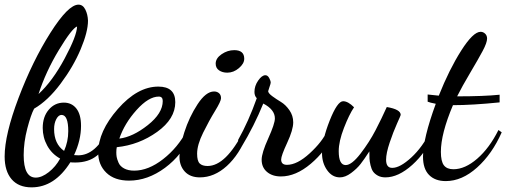

<svg xmlns="http://www.w3.org/2000/svg" viewBox="-31 -734 2181 827"><path d="M-11 -60Q-11 -154 49 -312.5Q109 -471 186 -592.5Q263 -714 307 -714Q326 -714 336.5 -693Q347 -672 348 -645Q348 -597 316.5 -522Q285 -447 230 -373.5Q175 -300 116 -266Q102 -240 86.5 -180.5Q71 -121 71 -66Q71 31 123 31Q149 31 179 7.5Q209 -16 228 -51Q192 -71 172.5 -106.5Q153 -142 153 -183Q153 -231 179 -261.5Q205 -292 244 -292Q278 -292 298 -266.5Q318 -241 318 -192Q318 -130 288 -66Q291 -66 296.5 -65.5Q302 -65 306 -65Q381 -65 435 -176L450 -155Q423 -93 386.5 -63.5Q350 -34 293 -34Q279 -34 272 -35Q204 73 105 73Q49 73 19 38Q-11 3 -11 -60ZM135 -329Q195 -384 247.5 -482Q300 -580 301 -620Q279 -612 222.5 -518.5Q166 -425 135 -329ZM202 -178Q202 -114 245 -84Q263 -124 263 -169Q263 -239 234 -239Q221 -239 211.5 -221Q202 -203 202 -178Z M392 -77Q392 -168 476.5 -264.5Q561 -361 651 -361Q724 -361 724 -294Q724 -222 646 -166Q568 -110 472 -100Q470 -90 470 -77Q470 -67 471.5 -58Q473 -49 479.5 -33.5Q486 -18 503.5 -8.5Q521 1 547 1Q608 1 671.5 -48.5Q735 -98 774 -172L794 -156Q754 -66 679.5 -11Q605 44 525 44Q462 44 427 10Q392 -24 392 -77ZM483 -137Q541 -144 605.5 -195Q670 -246 670 -299Q670 -318 653 -318Q609 -318 557 -260Q505 -202 483 -137Z M742 -59Q742 -99 763 -164.5Q784 -230 820 -285Q856 -340 891 -340Q904 -340 912.5 -332.5Q921 -325 921 -311Q921 -298 895.5 -256.5Q870 -215 844 -162.5Q818 -110 818 -72Q818 -41 829 -30Q840 -19 863 -19Q942 -19 1020 -172L1035 -156Q1000 -68 946 -19Q892 30 830 30Q788 30 765 5Q742 -20 742 -59ZM898 -460Q898 -483 923.5 -500.5Q949 -518 978 -518Q1021 -518 1021 -481Q1021 -460 998 -440.5Q975 -421 948 -421Q927 -421 912.5 -431Q898 -441 898 -460Z M994 -130Q1040 -212 1075 -311Q1065 -321 1065 -338Q1065 -364 1081 -387Q1097 -410 1112 -410Q1122 -410 1128.5 -398Q1135 -386 1135 -378Q1135 -374 1129.5 -358.5Q1124 -343 1124 -341Q1125 -332 1142 -319.5Q1159 -307 1179 -295Q1199 -283 1215.5 -259.5Q1232 -236 1232 -207Q1232 -175 1206 -119Q1180 -63 1180 -47Q1180 -24 1205 -24Q1249 -24 1303 -73.5Q1357 -123 1379 -171L1403 -153Q1372 -83 1307.5 -28.5Q1243 26 1179 26Q1142 26 1119 6.5Q1096 -13 1096 -46Q1096 -75 1124.5 -138Q1153 -201 1153 -224Q1153 -262 1103 -288Q1064 -192 1009 -101Z M1356 -74Q1356 -131 1389 -214.5Q1422 -298 1447 -298Q1468 -298 1494 -272Q1473 -241 1450.5 -183Q1428 -125 1428 -83Q1428 -23 1458 -23Q1484 -23 1522 -72.5Q1560 -122 1586.5 -173Q1613 -224 1635 -273Q1695 -263 1695 -239Q1695 -237 1679 -201.5Q1663 -166 1647.5 -120Q1632 -74 1632 -46Q1632 -11 1658 -11Q1658 -11 1659 -11Q1692 -11 1740.5 -55.5Q1789 -100 1824 -171L1839 -159Q1805 -78 1745 -24Q1685 30 1629 30Q1610 30 1596.5 22.5Q1583 15 1576 5Q1569 -5 1565 -22Q1561 -39 1560.5 -51Q1560 -63 1560 -82Q1538 -48 1522 -27.5Q1506 -7 1481 11.5Q1456 30 1433 30Q1400 30 1378 -1Q1356 -32 1356 -74Z M1791 -59Q1791 -137 1846 -287Q1820 -292 1811 -296V-327Q1835 -324 1859 -322Q1904 -435 1955.5 -516Q2007 -597 2039 -597Q2050 -597 2058.5 -589Q2067 -581 2067 -568Q2067 -550 2048 -514.5Q2029 -479 1994 -420Q1959 -361 1938 -319Q2053 -319 2121 -326V-293Q2002 -281 1920 -281Q1868 -158 1868 -80Q1868 -39 1881 -22Q1894 -5 1922 -5Q1972 -5 2024.5 -50.5Q2077 -96 2116 -174L2130 -164Q2089 -71 2024 -12.5Q1959 46 1889 46Q1843 46 1817 19.5Q1791 -7 1791 -59Z"/></svg>

Font: TypoPRO Dancing Script
Style: Bold
Weight: 700
Designer: Pablo Impallari
Foundry: Pablo Impallari. www.impallari.com Igino Marini. www.ikern.com
Version: Version 1.002